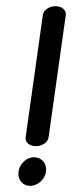

<svg xmlns="http://www.w3.org/2000/svg" viewBox="-20 -600 272 620"><path d="M39.9 -46C36.4 -21 52.1 0.2 77.1 0.2C102.1 0.2 125.1 -21 128.6 -46C132.1 -71 115.1 -92.2 90.1 -92.2C65.1 -92.2 43.4 -71 39.9 -46ZM192.5 -552C194.1 -567 180.3 -580 159.4 -580C138.5 -580 120.5 -567 118.4 -552C118.1 -551.8 62.7 -156 62.7 -156C60.6 -141.2 74.9 -128 95.8 -128C116.7 -128 134.7 -141 136.8 -156Z"/></svg>

Font: Hi.
Style: Regular
Weight: 400
Designer: Mew Too, Robert Jablonski
Foundry: Cannot Into Space Fonts
Version: Version 1.996